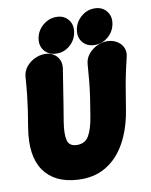

<svg xmlns="http://www.w3.org/2000/svg" viewBox="-98 -965 836 1063"><g transform="rotate(-10 320.0 -433.5)"><path d="M192 -692Q235 -692 259.5 -663.5Q284 -635 277 -592Q268 -534 261 -491Q254 -448 247.5 -405.5Q241 -363 231 -305Q220 -238 229 -201.5Q238 -165 283 -165Q328 -165 349 -201.5Q370 -238 381 -305Q391 -363 397.5 -407.5Q404 -452 408.5 -496.5Q413 -541 417 -598Q420 -628 439.5 -651.5Q459 -675 487 -688.5Q515 -702 544 -702Q573 -702 597 -688.5Q621 -675 632.5 -651.5Q644 -628 637 -598Q623 -541 614 -496.5Q605 -452 598 -407.5Q591 -363 581 -305Q564 -203 521.5 -126.5Q479 -50 411 -9.5Q343 31 250 25Q122 17 64 -67Q6 -151 31 -305Q41 -363 47 -405Q53 -447 57.5 -489Q62 -531 66 -588Q69 -618 88 -641.5Q107 -665 135 -678.5Q163 -692 192 -692ZM260 -683Q217 -683 192 -711.5Q167 -740 174 -783Q181 -825 214.5 -854Q248 -883 291 -883Q333 -883 357 -854Q381 -825 374 -783Q367 -740 334.5 -711.5Q302 -683 260 -683ZM476 -693Q433 -693 408.5 -721.5Q384 -750 391 -793Q398 -835 431 -864Q464 -893 507 -893Q549 -893 573.5 -864Q598 -835 591 -793Q584 -750 551 -721.5Q518 -693 476 -693Z"/></g></svg>

Font: Winky Sans Black
Style: Italic
Weight: 900
Italic angle: -8.97852°
Designer: Simon Atzbach
Foundry: typofactur
Version: Version 1.205